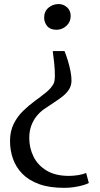

<svg xmlns="http://www.w3.org/2000/svg" viewBox="-20 -769 492 948"><path d="M298.5 -517Q308 -493.5 315.8 -467.5Q323.5 -441.5 328.2 -416.8Q333 -392 333 -372Q333 -348 322 -329.5Q311 -311 292 -295.5Q273 -280 247.8 -263.8Q222.5 -247.5 194.5 -228Q176 -214.5 160 -194.5Q144 -174.5 134.2 -147.8Q124.5 -121 124.5 -87.5Q124.5 -38.5 145.5 4.2Q166.5 47 210 73.2Q253.5 99.5 321 99.5Q342.5 99.5 366.8 95.5Q391 91.5 405.5 85L418.5 134.5Q408 140.5 388.5 146Q369 151.5 345.2 155Q321.5 158.5 297 158.5Q224 158.5 173 140Q122 121.5 90.5 89.2Q59 57 44.2 15.5Q29.5 -26 29.5 -72.5Q29.5 -121.5 47.8 -157.8Q66 -194 94 -221.2Q122 -248.5 152.2 -270.5Q182.5 -292.5 207.8 -313Q233 -333.5 245 -356.5Q248 -362.5 249.5 -372.8Q251 -383 251 -391Q251 -423.5 248 -454.2Q245 -485 240.5 -517ZM269.5 -749Q293 -749 311 -733Q329 -717 329 -690Q329 -660.5 307.8 -641.2Q286.5 -622 259 -622Q228 -622 213 -640.2Q198 -658.5 198 -681.5Q198 -712.5 219.2 -730.8Q240.5 -749 269.5 -749Z"/></svg>

Font: Merriweather 72pt
Style: Regular
Weight: 400
Version: Version 2.100